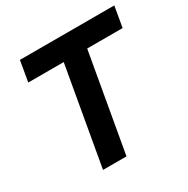

<svg xmlns="http://www.w3.org/2000/svg" viewBox="-160 -844 964 985"><g transform="rotate(-30 322.5 -351.0)"><path d="M414 -580H624L645 -702H86L65 -580H275L173 0H312Z"/></g></svg>

Font: Geom SemiBold
Style: Bold Italic
Weight: 600
Italic angle: -10°
Version: Version 1.102